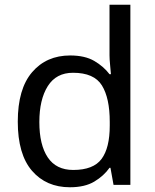

<svg xmlns="http://www.w3.org/2000/svg" viewBox="-20 -780 655 810"><path d="M275 10Q175 10 115 -59.5Q55 -129 55 -267Q55 -405 115.5 -475.5Q176 -546 276 -546Q338 -546 377.5 -523Q417 -500 442 -467H448Q447 -480 444.5 -505.5Q442 -531 442 -546V-760H530V0H459L446 -72H442Q418 -38 378 -14Q338 10 275 10ZM289 -63Q374 -63 408.5 -109.5Q443 -156 443 -250V-266Q443 -366 410 -419.5Q377 -473 288 -473Q217 -473 181.5 -416.5Q146 -360 146 -265Q146 -169 181.5 -116Q217 -63 289 -63Z"/></svg>

Font: Noto Sans Gunjala Gondi
Style: Regular
Weight: 400
Designer: Ek Type
Foundry: Ek Type
Version: Version 1.004